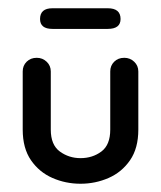

<svg xmlns="http://www.w3.org/2000/svg" viewBox="-20 -435 390 465"><path d="M247 -262Q247 -276 256.5 -285.5Q266 -295 281 -295Q295 -295 305 -285.5Q315 -276 315 -262V-121Q315 -76 295 -47Q275 -18 243 -4Q211 10 175 10Q139 10 107 -4Q75 -18 55 -47Q35 -76 35 -121V-262Q35 -276 44.5 -285.5Q54 -295 69 -295Q83 -295 93 -285.5Q103 -276 103 -262V-121Q103 -84 125 -68Q147 -52 175 -52Q204 -52 225.5 -68Q247 -84 247 -121ZM107 -365Q77 -365 77 -389Q77 -415 107 -415H241Q272 -415 272 -389Q272 -365 241 -365Z"/></svg>

Font: Dongle
Style: Regular
Weight: 400
Designer: Yanghee Ryu
Foundry: Yanghee Ryu
Version: Version 2.000